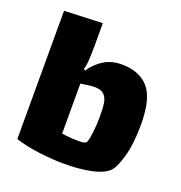

<svg xmlns="http://www.w3.org/2000/svg" viewBox="-115 -706 768 816"><g transform="rotate(20 269.0 -298.0)"><path d="M513 -257Q513 -170 495.5 -108.5Q478 -47 456 -30Q430 -9 379 1Q328 11 263 11Q213 11 151 3.5Q89 -4 40 -20V-600L213 -607V-513Q213 -505 212.5 -476Q212 -447 210 -427.5Q208 -408 204 -398L210 -391Q233 -426 268 -448Q303 -470 350 -470Q428 -470 470.5 -423Q513 -376 513 -257ZM337 -227Q337 -267 333.5 -290Q330 -313 316.5 -326.5Q303 -340 275 -340Q250 -340 211 -333V-107Q248 -101 288 -101Q317 -101 322 -109Q328 -119 332.5 -156Q337 -193 337 -227Z"/></g></svg>

Font: Lalezar
Style: Regular
Weight: 400
Designer: Borna Izadpanah
Foundry: Borna Izadpanah
Version: Version 1.003